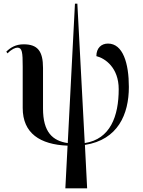

<svg xmlns="http://www.w3.org/2000/svg" viewBox="-20 -780 776 1040"><path d="M334 240H452L440 5C619 -23 678 -161 678 -309C678 -437 646 -544 565 -544C529 -544 502 -520 502 -476C550 -464 623 -413 623 -297C623 -150 577 -26 439 -5L399 -760H386L347 -5C265 -17 213 -64 213 -192V-412C213 -503 184 -540 108 -540C65 -540 36 -522 14 -500L21 -491C43 -514 63 -522 75 -522C100 -521 103 -497 103 -419V-195C103 -58 197 3 346 9Z"/></svg>

Font: Noto Serif Display Medium
Style: Regular
Weight: 500
Designer: Monotype Design Team
Foundry: Monotype Imaging Inc.
Version: Version 2.009